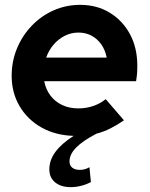

<svg xmlns="http://www.w3.org/2000/svg" viewBox="-20 -549 616 790"><path d="M271 221Q231 221 207 201.5Q183 182 183 148Q183 110 208 76Q233 42 283 10Q209 8 151.5 -24Q94 -56 61 -111.5Q28 -167 28 -237Q28 -297 50 -350Q72 -403 111 -443.5Q150 -484 201 -506.5Q252 -529 310 -529Q379 -529 432 -496.5Q485 -464 515 -408Q545 -352 545 -278Q545 -267 544.5 -254Q544 -241 540 -215H162Q168 -182 187 -156.5Q206 -131 235.5 -117Q265 -103 302 -103Q335 -103 364 -113Q393 -123 415 -141L490 -54Q461 -34 434 -20.5Q407 -7 377 1Q321 30 293.5 58Q266 86 266 115Q266 132 277.5 141Q289 150 308 150Q330 150 348 139L354 200Q336 210 314 215.5Q292 221 271 221ZM170 -312H419Q413 -343 397 -366Q381 -389 357 -402Q333 -415 303 -415Q273 -415 247 -402Q221 -389 201 -366Q181 -343 170 -312Z"/></svg>

Font: Red Hat Display ExtraBold
Style: Italic
Weight: 800
Italic angle: -12°
Designer: Pentagram, MCKL
Foundry: Pentagram, MCKL
Version: Version 1.023